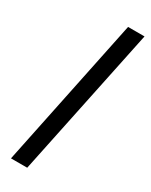

<svg xmlns="http://www.w3.org/2000/svg" viewBox="-193 -771 638 812"><g transform="rotate(30 126.5 -364.5)"><path d="M21.6 0 172.6 -729H252.9L100.9 0Z"/></g></svg>

Font: Mona Sans
Style: Italic
Weight: 200
Italic angle: -11.6951°
Designer: Deni Anggara
Foundry: GitHub
Version: Version 2.000